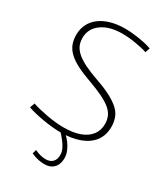

<svg xmlns="http://www.w3.org/2000/svg" viewBox="-224 -810 988 1131"><g transform="rotate(30 270.5 -245.0)"><path d="M466 -681 455 -649Q440 -655 418.5 -659.5Q397 -664 374 -668Q351 -672 327.5 -674Q304 -676 284 -676Q197 -676 144.5 -638Q92 -600 92 -537Q92 -508 102 -486Q112 -464 134.5 -444Q157 -424 195 -405Q233 -386 290 -366Q351 -345 391.5 -323.5Q432 -302 456.5 -279.5Q481 -257 491.5 -229Q502 -201 502 -167Q502 -111 473 -71.5Q444 -32 389 -11Q334 10 257 10Q231 10 200 7Q169 4 137 -1.5Q105 -7 76.5 -14Q48 -21 29 -28L41 -61Q60 -54 87 -47.5Q114 -41 144 -35.5Q174 -30 203.5 -27Q233 -24 258 -24Q323 -24 368 -40.5Q413 -57 437 -88.5Q461 -120 461 -164Q461 -192 450.5 -215.5Q440 -239 416.5 -258.5Q393 -278 354.5 -297Q316 -316 260 -336Q201 -357 161 -377.5Q121 -398 96.5 -421.5Q72 -445 61.5 -472.5Q51 -500 51 -535Q51 -574 67 -606.5Q83 -639 113.5 -662Q144 -685 187 -697.5Q230 -710 284 -710Q313 -710 347 -706Q381 -702 413 -695.5Q445 -689 466 -681ZM186 172Q207 182 226 186.5Q245 191 260 191Q291 191 307.5 174Q324 157 324 126Q324 105 314 84.5Q304 64 287 42.5Q270 21 249 -1H283Q305 18 321 40Q337 62 346 85Q355 108 355 130Q355 155 346 175.5Q337 196 317.5 208Q298 220 267 220Q249 220 226.5 215.5Q204 211 178 199Z"/></g></svg>

Font: Georama ExtraCondensed Thin ExtraLight
Style: Regular
Weight: 250
Version: Version 1.001